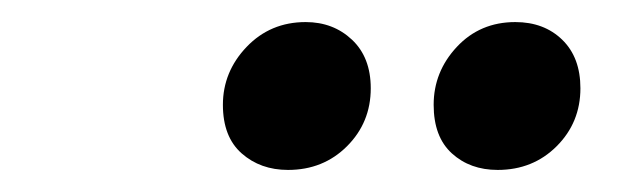

<svg xmlns="http://www.w3.org/2000/svg" viewBox="-20 -726 574 174"><path d="M241 -572Q216 -572 199 -587Q182 -602 182 -631Q182 -661 203.5 -683.5Q225 -706 257 -706Q282 -706 299 -690Q316 -674 316 -646Q316 -615 294.5 -593.5Q273 -572 241 -572ZM431 -572Q406 -572 389.5 -587Q373 -602 373 -631Q373 -661 394 -683.5Q415 -706 447 -706Q473 -706 489.5 -690Q506 -674 506 -646Q506 -615 484.5 -593.5Q463 -572 431 -572Z"/></svg>

Font: mr_Source Sans Pro
Style: Bold Italic
Weight: 700
Italic angle: -11°
Designer: Paul D. Hunt
Foundry: Adobe Systems Incorporated
Version: Version 1.036;July 10, 2024;FontCreator 11.5.0.2430 64-bit